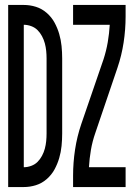

<svg xmlns="http://www.w3.org/2000/svg" viewBox="-20 -755 540 775"><path d="M13 0V-735H76Q101 -735 125 -727.5Q149 -720 168.5 -703Q188 -686 200 -664Q212 -642 219 -618Q226 -594 228.5 -569Q231 -544 231 -519V-216Q231 -191 228.5 -166Q226 -141 219 -117Q212 -93 200 -71Q188 -49 168.5 -32Q149 -15 125 -7.5Q101 0 76 0ZM76 -80Q91 -80 106 -85.5Q121 -91 131.5 -101.5Q142 -112 149.5 -126Q157 -140 161 -155Q165 -170 166.5 -185.5Q168 -201 168 -216V-519Q168 -534 166.5 -549.5Q165 -565 161 -580Q157 -595 149.5 -609Q142 -623 131.5 -633.5Q121 -644 106 -649.5Q91 -655 76 -655ZM275 0V-46Q275 -99 283 -151.5Q291 -204 308 -254L398 -516Q409 -550 415 -585Q421 -620 423 -655H275V-735H487V-689Q487 -636 479 -583.5Q471 -531 454 -481L365 -219Q353 -185 347 -150Q341 -115 339 -80H487V0Z"/></svg>

Font: Iosevka Curly Medium
Style: Regular
Weight: 500
Monospace: yes
Designer: Belleve Invis
Foundry: Belleve Invis
Version: Version 22.1.2; ttfautohint (v1.8.4)